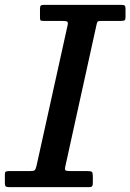

<svg xmlns="http://www.w3.org/2000/svg" viewBox="-57 -770 536 790"><path d="M-37 -17Q-37 -6 -33.2 -3Q-29.5 0 -18 0H308Q319.5 0 322.2 -4Q325 -8 325 -20V-42Q325 -57.5 322 -61.8Q319 -66 303 -66H235.5Q217 -66 212.8 -69Q208.5 -72 212 -86.5L339 -663Q341.5 -675 343.5 -679.5Q345.5 -684 360.5 -684H440.5Q452 -684 455.8 -686.5Q459.5 -689 459.5 -700.5V-732.5Q459.5 -744 456 -747Q452.5 -750 442 -750H124.5Q113.5 -750 110.5 -746.8Q107.5 -743.5 107.5 -732V-700.5Q107.5 -690 109.2 -687Q111 -684 121.5 -684H198Q216.5 -684 220.2 -680.5Q224 -677 220.5 -663L93 -86.5Q89.5 -72.5 85 -69.2Q80.5 -66 63.5 -66H-21.5Q-30 -66 -33.5 -63.5Q-37 -61 -37 -52Z"/></svg>

Font: Besley Medium
Style: Italic
Weight: 500
Italic angle: -13°
Designer: Owen Earl
Foundry: indestructible type*
Version: Version 2.001